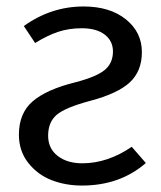

<svg xmlns="http://www.w3.org/2000/svg" viewBox="-20 -558 496 590"><path d="M236.8 -538.1Q317.9 -538.1 366.9 -498.5Q416 -459 416 -397.9Q416 -339.4 378.9 -304.9Q341.8 -270.5 256.8 -248Q180.2 -227.5 154.1 -205.1Q127.9 -182.6 127.9 -141.1Q127.9 -101.6 157.2 -78.9Q186.5 -56.2 232.9 -56.2Q310.5 -56.2 384.8 -106.9L428.2 -57.1Q348.6 12.2 231.9 12.2Q181.6 12.2 138.7 -4.4Q95.7 -21 66.9 -57.4Q38.1 -93.8 38.1 -144Q38.1 -210.4 80.6 -246.8Q123 -283.2 211.9 -305.2Q277.3 -322.3 302.2 -343.3Q327.1 -364.3 327.1 -399.9Q327.1 -432.1 301.8 -451.7Q276.4 -471.2 231 -471.2Q191.9 -471.2 158.7 -460.2Q125.5 -449.2 87.9 -425.8L53.2 -478Q137.2 -538.1 236.8 -538.1Z"/></svg>

Font: Fira Sans Book
Style: Regular
Weight: 350
Designer: Carrois Corporate & Edenspiekermann AG
Foundry: Carrois Corporate GbR & Edenspiekermann AG
Version: Version 4.203;PS 004.203;hotconv 1.0.88;makeotf.lib2.5.64775